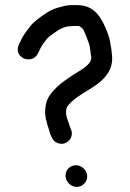

<svg xmlns="http://www.w3.org/2000/svg" viewBox="-20 -724 509 753"><path d="M237 -35.5C237 -11.8 257.4 9 281 9C303.5 9 322 -9.5 322 -32C322 -55.3 301.3 -76 278 -76C255.2 -76 237 -58.4 237 -35.5ZM54 -549C30.5 -498.6 103.9 -467.8 128 -513L141 -539C146.4 -549.8 156.6 -561.9 165 -573C171.8 -580.9 198 -599.4 206 -604C218.3 -611.7 236.4 -621 254 -621C259.3 -621.7 264.3 -622 269 -622H290C299.1 -615.9 303.8 -614.3 309 -604C316.3 -585.8 322.7 -572 329 -553C334.3 -537 334.5 -516.5 338 -499C338 -497 337.7 -494.7 337 -492C337 -489.3 336 -486 334 -482C316.5 -455.8 281.3 -441.4 256 -423C229.3 -404.3 212.2 -394.1 190 -369C167 -343.4 157 -323.4 157 -280C158.9 -248.3 170.8 -222.4 178 -196C184.3 -181.8 189.2 -170.5 203.5 -164C238.8 -148.1 271.8 -182.9 259 -215L255 -225L248 -246C243.9 -258.3 239 -268.3 239 -283C239 -292.5 240.4 -298.4 243 -305C265 -334.3 293.4 -350.5 325 -370L353 -388C388.5 -412.4 426.4 -450.1 419 -509L417 -529L413 -553C410.5 -570.3 405.7 -585.7 400 -600C379.7 -650.7 353.3 -704 283 -704H266C250.1 -704 236.1 -702.4 223 -698C199.9 -692.9 182 -686.3 165 -675C146.6 -664 114.2 -640.2 101 -624C88.9 -608.3 75.7 -592 67 -576Z"/></svg>

Font: HoneyBee
Style: Bd
Weight: 700
Foundry: Cannot Into Space Fonts
Version: Version 0.89